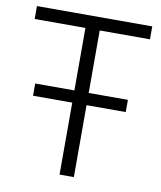

<svg xmlns="http://www.w3.org/2000/svg" viewBox="-79 -756 687 820"><g transform="rotate(10 264.5 -346.0)"><path d="M235 -636V-365H65V-312H235V0H297V-312H467V-365H297V-636H515V-692H15V-636Z"/></g></svg>

Font: RazerF5 Light
Style: Regular
Weight: 300
Foundry: Razer Inc.
Version: Version 2